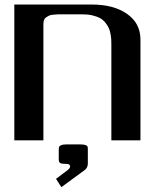

<svg xmlns="http://www.w3.org/2000/svg" viewBox="-20 -603 707 825"><path d="M357.4 38.6V101.1Q356.9 117.7 343.8 127.9L243.7 201.2L220.7 165.5L272.5 126.5Q281.2 118.7 281.2 111.8Q281.2 101.1 263.7 101.1Q242.7 101.1 237.5 96.9Q232.4 92.8 232.4 80.1V38.6Q232.9 31.2 233.9 28.1Q234.9 24.9 241.9 21.2Q249 17.6 263.7 17.6H326.2Q341.3 17.6 348.1 20.5Q355 23.4 356.2 26.9Q357.4 30.3 357.4 38.6ZM41.5 -583.5H375Q468.8 -583.5 526.1 -543.2Q583.5 -502.9 583.5 -433.1V0H458.5V-410.6Q458.5 -423.8 458 -433.3Q457.5 -442.9 454.8 -457.5Q452.1 -472.2 447.3 -482.7Q442.4 -493.2 433.1 -505.1Q423.8 -517.1 411.1 -524.4Q398.4 -531.7 378.4 -536.6Q358.4 -541.5 333.5 -541.5H250Q235.8 -541.5 228.8 -541.3Q221.7 -541 210 -540Q198.2 -539.1 192.1 -536.4Q186 -533.7 179.2 -529.3Q172.4 -524.9 169.4 -517.6Q166.5 -510.3 166.5 -500V0H41.5Z"/></svg>

Font: Gputeks
Style: Bold
Weight: 600
Width: 8
Version: Version 0.9